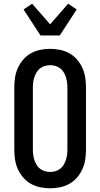

<svg xmlns="http://www.w3.org/2000/svg" viewBox="-20 -1006 540 1034"><path d="M250 8Q223 8 196.5 2.5Q170 -3 146.5 -16Q123 -29 105 -50Q87 -71 76 -95.5Q65 -120 61 -146.5Q57 -173 57 -200V-535Q57 -562 61 -588.5Q65 -615 76 -639.5Q87 -664 105 -685Q123 -706 146.5 -719Q170 -732 196.5 -737.5Q223 -743 250 -743Q277 -743 303.5 -737.5Q330 -732 353.5 -719Q377 -706 395 -685Q413 -664 424 -639.5Q435 -615 439 -588.5Q443 -562 443 -535V-200Q443 -173 439 -146.5Q435 -120 424 -95.5Q413 -71 395 -50Q377 -29 353.5 -16Q330 -3 303.5 2.5Q277 8 250 8ZM250 -80Q264 -80 278 -84Q292 -88 303.5 -96.5Q315 -105 322.5 -117.5Q330 -130 334.5 -143.5Q339 -157 341 -171.5Q343 -186 343 -200V-535Q343 -549 341 -563.5Q339 -578 334.5 -591.5Q330 -605 322.5 -617.5Q315 -630 303.5 -638.5Q292 -647 278 -651Q264 -655 250 -655Q236 -655 222 -651Q208 -647 196.5 -638.5Q185 -630 177.5 -617.5Q170 -605 165.5 -591.5Q161 -578 159 -563.5Q157 -549 157 -535V-200Q157 -186 159 -171.5Q161 -157 165.5 -143.5Q170 -130 177.5 -117.5Q185 -105 196.5 -96.5Q208 -88 222 -84Q236 -80 250 -80ZM198 -815 107 -955 153 -986 250 -875 347 -986 393 -955 302 -815Z"/></svg>

Font: Iosevka Curly Slab Semibold
Style: Regular
Weight: 600
Monospace: yes
Designer: Belleve Invis
Foundry: Belleve Invis
Version: Version 22.1.2; ttfautohint (v1.8.4)